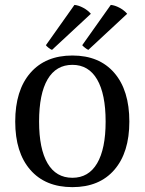

<svg xmlns="http://www.w3.org/2000/svg" viewBox="-20 -749 590 782"><path d="M350.1 -692.9 191.9 -545.9Q186.5 -547.4 178 -554.2Q169.4 -561 167 -564.9L283.2 -729Q299.8 -727.5 318.6 -717.5Q337.4 -707.5 350.1 -692.9ZM498 -692.9 339.8 -545.9Q334.5 -547.9 325.9 -554.7Q317.4 -561.5 314.9 -564.9L431.2 -729Q447.8 -727.5 466.6 -717.5Q485.4 -707.5 498 -692.9ZM274.9 13.2Q164.6 13.2 103.3 -57.4Q42 -127.9 42 -253.9Q42 -380.9 103.5 -451.9Q165 -522.9 274.9 -522.9Q384.8 -522.9 445.8 -451.9Q506.8 -380.9 506.8 -253.9Q506.8 -127.9 445.8 -57.4Q384.8 13.2 274.9 13.2ZM274.9 -24.9Q340.8 -24.9 375.5 -83.7Q410.2 -142.6 410.2 -253.9Q410.2 -366.2 375.5 -425.5Q340.8 -484.9 274.9 -484.9Q208.5 -484.9 173.8 -425.8Q139.2 -366.7 139.2 -253.9Q139.2 -142.6 173.8 -83.7Q208.5 -24.9 274.9 -24.9Z"/></svg>

Font: Arima Madurai Medium
Style: Regular
Weight: 500
Designer: Joana Correia and Natanael Gama
Foundry: NDISCOVER
Version: Version 1.019;PS 001.019;hotconv 1.0.88;makeotf.lib2.5.64775